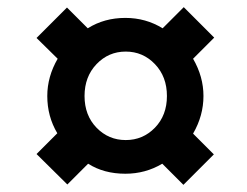

<svg xmlns="http://www.w3.org/2000/svg" viewBox="-20 -584 690 536"><path d="M140 -212Q112 -259 112 -316Q112 -370 141 -420L82 -478L167 -563L225 -505Q271 -534 330 -534Q387 -534 434 -505L493 -564L578 -479L519 -420Q548 -370 548 -316Q548 -261 519 -211L577 -153L492 -68L433 -127Q386 -99 330 -99Q270 -99 226 -127L168 -69L82 -154ZM331 -193Q379 -193 412.5 -227.5Q446 -262 446 -316Q446 -370 412.5 -405Q379 -440 331 -440Q283 -440 249.5 -405Q216 -370 216 -316Q216 -262 249.5 -227.5Q283 -193 331 -193Z"/></svg>

Font: Playfair Display SC
Style: Bold Italic
Weight: 700
Italic angle: -14°
Designer: Claus Eggers Sørensen
Foundry: Claus Eggers Sørensen
Version: Version 1.200; ttfautohint (v1.6)